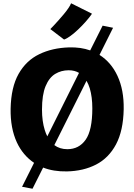

<svg xmlns="http://www.w3.org/2000/svg" viewBox="-20 -1041 823 1175"><path d="M389 8Q307.5 9.5 244 -15.5L179 114L115 102L188.5 -44.5Q120 -90.5 83 -170Q43 -257 45 -375Q47.5 -507 93.8 -588.8Q140 -670.5 220 -709.2Q300 -748 403 -751Q474.5 -753 532 -732.5L608 -884L672 -871L589 -705Q660.5 -659.5 699 -576.5Q739 -490.5 737 -373Q734.5 -241 690 -157.5Q645.5 -74 568 -34Q490.5 6 389 8ZM392 -128Q463.5 -128 504.2 -186Q545 -244 545 -378Q545 -447.5 529.5 -500Q521.5 -526 509.5 -546.5L312.5 -153Q345.5 -128 392 -128ZM400 -611Q355 -611 318 -588.8Q281 -566.5 259 -513.8Q237 -461 237 -370Q237 -299.5 254 -245Q260.5 -224 269.5 -206.5L463.5 -595Q436.5 -611 400 -611ZM372 -799 288 -863Q294 -869 307.5 -883.2Q321 -897.5 337.5 -916Q354 -934.5 370.5 -954.2Q387 -974 399 -991.8Q411 -1009.5 415 -1021L543 -957Q527.5 -934.5 505.2 -909.2Q483 -884 458.5 -860.8Q434 -837.5 411.2 -821Q388.5 -804.5 372 -799Z"/></svg>

Font: Koeln Type Sans ExtraBold
Style: Regular
Weight: 800
Designer: Eben Sorkin
Foundry: Eben Sorkin
Version: Version 2.001